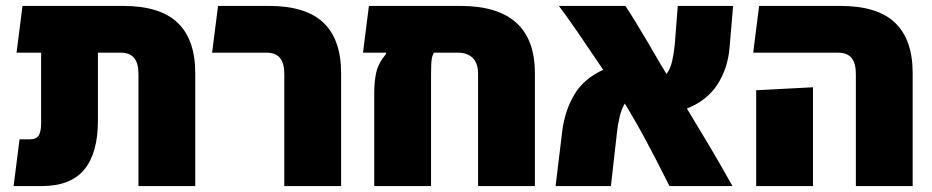

<svg xmlns="http://www.w3.org/2000/svg" viewBox="-20 -629 3150 649"><path d="M26 0 46 -158H80Q103 -158 111 -171.5Q119 -185 119 -211V-451H36L56 -609H396Q521 -609 580.5 -552Q640 -495 640 -382V0H448V-379Q448 -415 433.5 -433Q419 -451 387 -451H311V-221Q311 -112 265 -56Q219 0 121 0Z M941 0V-379Q941 -415 926.5 -433Q912 -451 880 -451H697L717 -609H889Q1014 -609 1073.5 -552Q1133 -495 1133 -382V0Z M1207 -451 1227 -609H1536Q1788 -609 1788 -382V0H1596V-379Q1596 -415 1578 -433Q1560 -451 1527 -451H1447Q1442 -444 1439.5 -430Q1437 -416 1437 -377V0H1245V-316Q1245 -352 1251.5 -383Q1258 -414 1285 -447V-451Z M1858 0 1881 -190Q1890 -256 1921.5 -309.5Q1953 -363 2019 -393Q2003 -416 1982 -447.5Q1961 -479 1939 -511Q1917 -543 1898.5 -569Q1880 -595 1869 -609H2094Q2110 -585 2131 -550.5Q2152 -516 2171 -484Q2190 -452 2200 -434Q2215 -408 2233 -379Q2246 -396 2252 -422.5Q2258 -449 2261 -480L2271 -609H2458L2446 -467Q2440 -398 2405.5 -344Q2371 -290 2302 -262Q2341 -198 2379.5 -133Q2418 -68 2456 0H2243Q2202 -82 2166.5 -148.5Q2131 -215 2092 -279Q2081 -261 2074.5 -234Q2068 -207 2065 -177L2045 0Z M2873 0V-379Q2873 -415 2858.5 -433Q2844 -451 2812 -451H2526L2546 -609H2821Q2946 -609 3005.5 -552Q3065 -495 3065 -382V0ZM2536 0V-324L2728 -334V0Z"/></svg>

Font: Noto Sans Hebrew SemiCondensed Black
Style: Regular
Weight: 900
Width: 4
Designer: Ben Nathan
Foundry: Google LLC
Version: Version 3.001; ttfautohint (v1.8.4.7-5d5b)